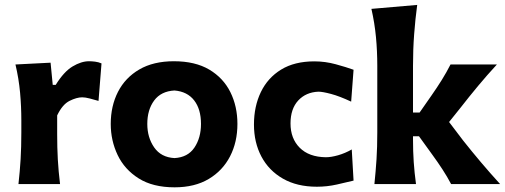

<svg xmlns="http://www.w3.org/2000/svg" viewBox="-20 -768 2108 801"><path d="M57 0Q63 -53.5 66 -103.8Q69 -154 69 -216V-266Q69 -323 63.8 -381.2Q58.5 -439.5 44.5 -499L191 -506.5L200 -414H212.5Q246.5 -469 282.8 -490.8Q319 -512.5 351.5 -512.5Q362.5 -512.5 376.8 -510.8Q391 -509 403.5 -503.5L391 -347Q373 -352.5 354.2 -357.2Q335.5 -362 323 -362Q300 -362 270.2 -347.2Q240.5 -332.5 218.5 -286.5V-208Q218.5 -152 221.2 -102.8Q224 -53.5 230.5 0Z M708.5 13.5Q617.5 13.5 558.5 -23.8Q499.5 -61 470.8 -121.2Q442 -181.5 442 -251Q442 -325.5 472.2 -384.8Q502.5 -444 561.2 -478.2Q620 -512.5 705.5 -512.5Q794 -512.5 852.8 -477.8Q911.5 -443 941 -383.8Q970.5 -324.5 970.5 -251Q970.5 -175.5 939.8 -115.8Q909 -56 850.5 -21.2Q792 13.5 708.5 13.5ZM708 -108.5Q763.5 -111.5 791 -152.2Q818.5 -193 818.5 -251Q818.5 -312.5 790 -349.2Q761.5 -386 708 -390.5Q652 -387.5 623.2 -348.8Q594.5 -310 594.5 -251Q594.5 -194.5 623.2 -153Q652 -111.5 708 -108.5Z M1302 11Q1219 11 1160.2 -22.8Q1101.5 -56.5 1070.5 -115Q1039.5 -173.5 1039.5 -248.5Q1039.5 -324 1068.2 -383.8Q1097 -443.5 1153 -477.8Q1209 -512 1291.5 -512Q1336.5 -512 1380.5 -500Q1424.5 -488 1455 -477L1445 -344Q1397 -366.5 1361.5 -376Q1326 -385.5 1308.5 -385.5Q1256.5 -383.5 1224.2 -348.8Q1192 -314 1192 -253Q1192 -190 1230.5 -151.5Q1269 -113 1339.5 -112Q1361 -112 1390.2 -120.2Q1419.5 -128.5 1447.5 -144.5L1455 -14.5Q1426 -7.5 1385.2 1.8Q1344.5 11 1302 11Z M1542 0Q1547.5 -53.5 1550.8 -103.8Q1554 -154 1554 -216V-493.5Q1554 -554.5 1548.5 -613Q1543 -671.5 1529.5 -731L1720.5 -747.5Q1712.5 -688.5 1707.8 -625.5Q1703 -562.5 1703 -493.5V-298.5H1730.5L1780 -369.5Q1802.5 -401.5 1822.8 -434Q1843 -466.5 1859.5 -499H2053Q2011.5 -454 1974.2 -409.2Q1937 -364.5 1902 -319.5L1853.5 -259L1912 -182Q1948 -136.5 1986.5 -91Q2025 -45.5 2066.5 0H1862Q1846 -30.5 1826 -61.2Q1806 -92 1784 -122L1728 -199.5H1703V-187Q1703 -136.5 1706 -92.2Q1709 -48 1715.5 0Z"/></svg>

Font: Commissioner Flair
Style: Bold
Weight: 700
Designer: Kostas Bartsokas
Foundry: Kostas Bartsokas
Version: Version 1.000; ttfautohint (v1.8.3)